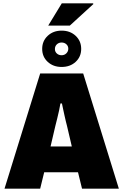

<svg xmlns="http://www.w3.org/2000/svg" viewBox="-20 -1127 736 1147"><path d="M7 0 220 -688H477L690 0H470L446 -98H244L220 0ZM282 -252H409L380 -376Q377 -387 373 -403.5Q369 -420 365 -438.5Q361 -457 357 -475.5Q353 -494 350 -509H341Q338 -490 333 -467Q328 -444 322 -420Q316 -396 311 -376ZM348 -727Q298 -727 265 -757.5Q232 -788 232 -835Q232 -882 265 -913Q298 -944 348 -944Q399 -944 432 -913Q465 -882 465 -835Q465 -788 432 -757.5Q399 -727 348 -727ZM348 -797Q365 -797 376.5 -808.5Q388 -820 388 -836Q388 -852 376.5 -862.5Q365 -873 348 -873Q331 -873 319.5 -862Q308 -851 308 -834Q308 -818 319.5 -807.5Q331 -797 348 -797ZM268 -974 349 -1107H536L538 -1103L397 -974Z"/></svg>

Font: Archivo SemiCondensed Black
Style: Regular
Weight: 900
Width: 4
Designer: Hector Gatti
Foundry: Omnibus-Type
Version: Version 2.001